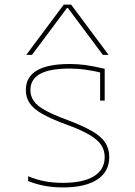

<svg xmlns="http://www.w3.org/2000/svg" viewBox="-20 -810 590 840"><path d="M255 10Q212 10 175 3Q138 -4 103 -18V-39Q138 -24 175.5 -17Q213 -10 255 -10Q344 -10 391 -39Q438 -68 438 -123Q438 -153 422 -176.5Q406 -200 369 -221.5Q332 -243 268 -266Q203 -290 164.5 -312Q126 -334 109.5 -359Q93 -384 93 -416Q93 -473 141 -501.5Q189 -530 285 -530Q321 -530 354 -525.5Q387 -521 438 -509V-370H418V-510L433 -490Q385 -501 352.5 -505.5Q320 -510 285 -510Q197 -510 155 -486.5Q113 -463 113 -416Q113 -390 127.5 -368.5Q142 -347 177.5 -327.5Q213 -308 275 -285Q342 -260 382.5 -236.5Q423 -213 440.5 -186Q458 -159 458 -123Q458 -59 405.5 -24.5Q353 10 255 10ZM95 -570 259 -790H291L455 -570H430L277 -775H273L120 -570Z"/></svg>

Font: M PLUS Code Latin SemiExpanded Thin
Style: Regular
Weight: 250
Width: 6
Designer: Coji Morishita
Foundry: UNDERFOREST DESIGN
Version: Version 1.002; ttfautohint (v1.8.3)